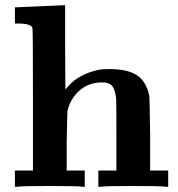

<svg xmlns="http://www.w3.org/2000/svg" viewBox="-20 -714 679 734"><path d="M40 -686Q71 -687 132 -690L223 -694H229V-533L230 -372L238 -381Q280 -432 362 -448Q378 -450 398 -450Q468 -450 504 -426Q540 -402 551 -346Q552 -336 554 -198V-62H623V0H614Q600 -3 489 -3Q378 -3 365 0H356V-62H425V-194Q425 -332 424 -337Q421 -368 410 -384Q398 -399 371 -399Q319 -399 284 -368Q249 -337 238 -290Q237 -281 235 -171V-62H304V0H295Q282 -3 171 -3Q60 -3 46 0H37V-62H106V-332Q106 -601 104 -607Q99 -624 50 -624H37V-686Z"/></svg>

Font: KaTeX_Main
Style: Bold
Weight: 700
Version: Version